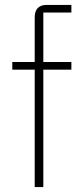

<svg xmlns="http://www.w3.org/2000/svg" viewBox="-20 -760 334 780"><path d="M121 -477H30V-508H121V-689Q121 -740 170 -740H270V-709H156V-508H270V-477H156V0H121Z"/></svg>

Font: IBM Plex Sans Thai Looped ExtraLight
Style: Regular
Weight: 200
Designer: Mike Abbink, Paul van der Laan, Pieter van Rosmalen, Ben Mitchell, Mark Frömberg
Foundry: Bold Monday
Version: Version 1.0